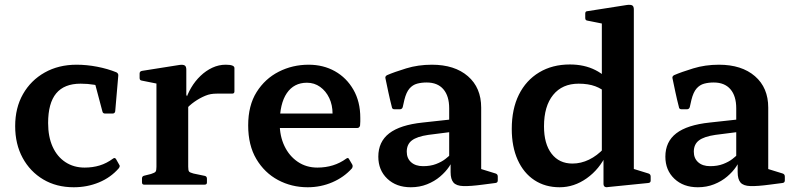

<svg xmlns="http://www.w3.org/2000/svg" viewBox="-20 -779 3346 810"><path d="M291 11Q218 11 162.5 -22Q107 -55 75.5 -113Q44 -171 44 -247Q44 -324 77 -382Q110 -440 168.5 -473Q227 -506 303 -506Q346 -506 390 -497.5Q434 -489 471 -474Q480 -469 479 -460L466 -309Q464 -300 455 -300H423Q414 -300 412 -309L378 -437L426 -409Q404 -417 377 -421.5Q350 -426 320 -426Q251 -426 217 -385Q183 -344 183 -260Q183 -202 202 -160Q221 -118 256 -95Q291 -72 337 -72Q371 -72 400.5 -81Q430 -90 457 -110Q465 -116 470 -107L483 -84Q488 -78 481 -69Q447 -30 397.5 -9.5Q348 11 291 11Z M640 0V-313H774V0ZM969 -393Q969 -384 959 -384H895Q881 -384 869.5 -382Q858 -380 846 -375Q822 -365 800 -349.5Q778 -334 762 -315L761 -350Q770 -381 786.5 -409Q803 -437 826 -459Q849 -481 876 -493.5Q903 -506 932 -506Q969 -506 969 -492ZM588 0Q579 0 579 -10V-26Q579 -36 589 -38L617 -45Q633 -50 636.5 -55Q640 -60 640 -75V-180H774V-76Q774 -60 777.5 -55.5Q781 -51 796 -47L844 -37Q853 -35 853 -25V-9Q853 0 843 0ZM640 -313V-462L658 -423L578 -439Q569 -440 569 -450V-469Q569 -478 579 -480L737 -505Q752 -507 759 -503Q766 -499 766 -485V-379L774 -362V-313Z M1278 11Q1210 11 1153 -19.5Q1096 -50 1061.5 -108Q1027 -166 1027 -250Q1027 -334 1062.5 -390.5Q1098 -447 1156 -476.5Q1214 -506 1282 -506Q1344 -506 1393 -478.5Q1442 -451 1471 -400.5Q1500 -350 1500 -282Q1500 -275 1500 -266.5Q1500 -258 1499 -249Q1496 -239 1487 -239H1147V-300H1408L1383 -282Q1383 -287 1383 -291Q1383 -295 1383 -299Q1383 -336 1369 -365.5Q1355 -395 1330.5 -412.5Q1306 -430 1275 -430Q1220 -430 1190 -386Q1160 -342 1160 -258Q1160 -205 1180 -163Q1200 -121 1236 -96.5Q1272 -72 1319 -72Q1389 -72 1441 -110Q1449 -116 1453 -107L1466 -85Q1470 -78 1465 -69Q1431 -31 1382 -10Q1333 11 1278 11Z M1713 11Q1652 11 1614 -25Q1576 -61 1576 -118Q1576 -181 1622 -216.5Q1668 -252 1763 -262L1891 -276L1889 -223L1787 -210Q1739 -203 1717.5 -186.5Q1696 -170 1696 -139Q1696 -111 1714.5 -94.5Q1733 -78 1765 -78Q1796 -78 1819.5 -87Q1843 -96 1858.5 -108Q1874 -120 1880 -127L1892 -115Q1889 -97 1874.5 -75.5Q1860 -54 1836.5 -34Q1813 -14 1781.5 -1.5Q1750 11 1713 11ZM1875 -322Q1875 -374 1850.5 -402.5Q1826 -431 1780 -431Q1758 -431 1739.5 -426Q1721 -421 1707.5 -405.5Q1694 -390 1686 -358L1679 -327Q1676 -318 1667 -318H1644Q1634 -318 1633 -328Q1625 -359 1618.5 -389.5Q1612 -420 1606 -449Q1604 -457 1613 -462Q1643 -475 1693.5 -490.5Q1744 -506 1802 -506Q1898 -506 1954 -457.5Q2010 -409 2010 -325V-162H1875ZM2010 -162V-38L1990 -72L2071 -47Q2080 -44 2080 -34V-18Q2080 -8 2070 -7L2016 0Q1964 7 1934.5 6Q1905 5 1893 -9Q1881 -23 1881 -53V-101L1875 -109V-162Z M2519 -162V-593H2654V-162ZM2542 -383Q2521 -404 2491.5 -415Q2462 -426 2421 -426Q2352 -426 2313.5 -378.5Q2275 -331 2275 -246Q2275 -172 2307 -130.5Q2339 -89 2395 -89Q2431 -89 2465 -105.5Q2499 -122 2528 -153L2539 -129Q2509 -65 2455.5 -27Q2402 11 2341 11Q2280 11 2234.5 -19Q2189 -49 2164 -104.5Q2139 -160 2139 -235Q2139 -319 2169 -379.5Q2199 -440 2254.5 -473.5Q2310 -507 2384 -507Q2445 -507 2491.5 -483.5Q2538 -460 2575 -412ZM2519 -566V-715L2538 -676L2458 -692Q2449 -693 2449 -703V-722Q2449 -732 2459 -732L2625 -758Q2641 -760 2647.5 -756Q2654 -752 2654 -739V-566ZM2654 -162V-38L2635 -72L2716 -47Q2725 -44 2725 -34V-17Q2725 -8 2715 -7L2546 10Q2536 12 2531 8.5Q2526 5 2526 -4V-121L2519 -133V-162Z M2924 11Q2863 11 2825 -25Q2787 -61 2787 -118Q2787 -181 2833 -216.5Q2879 -252 2974 -262L3102 -276L3100 -223L2998 -210Q2950 -203 2928.5 -186.5Q2907 -170 2907 -139Q2907 -111 2925.5 -94.5Q2944 -78 2976 -78Q3007 -78 3030.5 -87Q3054 -96 3069.5 -108Q3085 -120 3091 -127L3103 -115Q3100 -97 3085.5 -75.5Q3071 -54 3047.5 -34Q3024 -14 2992.5 -1.5Q2961 11 2924 11ZM3086 -322Q3086 -374 3061.5 -402.5Q3037 -431 2991 -431Q2969 -431 2950.5 -426Q2932 -421 2918.5 -405.5Q2905 -390 2897 -358L2890 -327Q2887 -318 2878 -318H2855Q2845 -318 2844 -328Q2836 -359 2829.5 -389.5Q2823 -420 2817 -449Q2815 -457 2824 -462Q2854 -475 2904.5 -490.5Q2955 -506 3013 -506Q3109 -506 3165 -457.5Q3221 -409 3221 -325V-162H3086ZM3221 -162V-38L3201 -72L3282 -47Q3291 -44 3291 -34V-18Q3291 -8 3281 -7L3227 0Q3175 7 3145.5 6Q3116 5 3104 -9Q3092 -23 3092 -53V-101L3086 -109V-162Z"/></svg>

Font: Hahmlet SemiBold
Style: Regular
Weight: 600
Version: Version 1.002